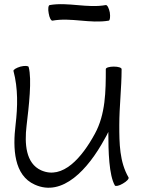

<svg xmlns="http://www.w3.org/2000/svg" viewBox="-20 -861 671 911"><path d="M229 -763C317 -779 407 -748 496 -763C502 -764 504 -782 501 -802C497 -822 489 -838 482 -837C394 -821 304 -852 216 -837C209 -836 207 -818 211 -798C214 -778 222 -762 229 -763ZM44 -524C66 -441 64 -355 54 -270C40 -156 46 -29 145 15C277 75 398 -58 476 -201C483 -212 488 -223 494 -235C494 -142 497 -30 525 19C528 24 545 21 563 10C581 0 593 -13 590 -19C547 -93 546 -181 546 -267C546 -356 557 -444 557 -533C557 -540 541 -545 520 -545C499 -545 482 -540 482 -533C482 -428 481 -319 430 -226C369 -114 278 -7 175 -53C102 -86 96 -179 106 -264C117 -357 132 -484 116 -543C115 -549 97 -550 77 -545C57 -539 42 -530 44 -524Z"/></svg>

Font: Nupuram Light
Style: Regular
Weight: 300
Designer: Santhosh Thottingal (santhosh.thottingal@gmail.com)
Foundry: SMC
Version: Version 1.000